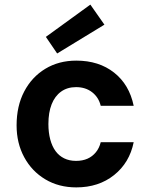

<svg xmlns="http://www.w3.org/2000/svg" viewBox="-20 -801 653 833"><path d="M311 12Q235 12 176.5 -23Q118 -58 85 -119Q52 -180 52 -257Q52 -341 85 -404Q118 -467 176.5 -502.5Q235 -538 311 -538Q409 -538 475 -486Q541 -434 560 -342H417Q408 -379 379.5 -401Q351 -423 310 -423Q272 -423 245 -403.5Q218 -384 204 -348.5Q190 -313 190 -263Q190 -226 198 -196Q206 -166 221 -145.5Q236 -125 258.5 -114Q281 -103 310 -103Q338 -103 359.5 -112.5Q381 -122 396 -140.5Q411 -159 417 -184H560Q542 -95 475 -41.5Q408 12 311 12ZM228 -569 179 -641 372 -781 433 -694Z"/></svg>

Font: DM Sans 9pt
Style: Bold
Weight: 700
Version: Version 4.004;gftools[0.9.30]